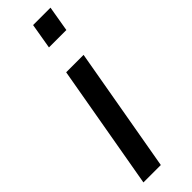

<svg xmlns="http://www.w3.org/2000/svg" viewBox="-243 -705 710 710"><g transform="rotate(-45 112.0 -350.0)"><path d="M207 -600H116L133 -700H224ZM101 0H10L96 -490H187Z"/></g></svg>

Font: Cabin
Style: Italic
Weight: 400
Designer: Pablo Impallari
Foundry: Pablo Impallari. www.impallari.com Igino Marini. www.ikern.com
Version: Version 1.005